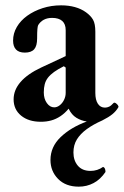

<svg xmlns="http://www.w3.org/2000/svg" viewBox="-20 -445 464 719"><path d="M275 254Q226 254 197.5 225Q169 196 169 154Q169 105 207 68.5Q245 32 305 10Q284 7 266 -4Q248 -15 237 -38Q223 -21 206.5 -10Q190 1 172 6Q154 11 133 11Q87 11 59 -12Q31 -35 31 -73Q31 -108 57 -138Q83 -168 134 -192L226 -235V-332Q226 -355 213 -366.5Q200 -378 175 -378Q157 -378 144 -371Q131 -364 123 -351Q121 -347 120 -335.5Q119 -324 119 -301Q119 -273 108 -260.5Q97 -248 73 -248Q51 -248 40 -259.5Q29 -271 29 -293Q29 -320 43 -344Q57 -368 82 -386Q107 -404 139.5 -414.5Q172 -425 209 -425Q237 -425 260.5 -418.5Q284 -412 302 -399Q320 -386 328.5 -371Q337 -356 337 -326V-97Q337 -71 346.5 -56.5Q356 -42 373 -42Q381 -42 388.5 -45.5Q396 -49 405 -59Q408 -62 413 -59Q418 -56 421.5 -51Q425 -46 423 -43Q415 -29 401 -17.5Q387 -6 363 6Q329 21 305 38.5Q281 56 268 77Q255 98 255 126Q255 156 271.5 175.5Q288 195 319 195Q345 195 366 180Q375 183 375 199Q356 227 330.5 240.5Q305 254 275 254ZM183 -43Q194 -43 204 -51Q214 -59 220 -71.5Q226 -84 226 -97V-192L219 -197Q197 -186 182.5 -175.5Q168 -165 159.5 -154Q151 -143 147.5 -129.5Q144 -116 144 -99Q144 -75 155.5 -59Q167 -43 183 -43Z"/></svg>

Font: Junicode VF
Style: Regular
Weight: 400
Designer: Peter S. Baker
Version: Version 2.213